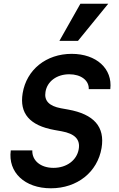

<svg xmlns="http://www.w3.org/2000/svg" viewBox="-20 -1000 640 1034"><path d="M38 -190C22 -72 113 14 254 14C396 14 505 -73 527 -203C546 -317 486 -385 347 -410L308 -417C244 -429 217 -458 225 -505C234 -562 286 -600 353 -600C416 -600 460 -567 458 -520H574C587 -630 499 -710 366 -710C229 -710 123 -625 102 -498C84 -389 140 -324 273 -300L312 -293C383 -280 413 -249 404 -197C394 -137 339 -96 268 -96C199 -96 152 -135 154 -190ZM563 -980H413L300 -780H400Z"/></svg>

Font: CommitMono
Style: Bold Italic
Weight: 700
Monospace: yes
Designer: Eigil Nikolajsen
Foundry: Eigil Nikolajsen
Version: Version 1.143